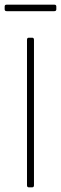

<svg xmlns="http://www.w3.org/2000/svg" viewBox="-21 -805 262 825"><path d="M212 -757H8Q-1 -757 -1 -765V-777Q-1 -785 8 -785H212Q221 -785 221 -777V-765Q221 -757 212 -757ZM125 -634V-9Q125 0 117 0H103Q95 0 95 -9V-634Q95 -643 103 -643H117Q125 -643 125 -634Z"/></svg>

Font: Rajdhani Light
Style: Regular
Weight: 300
Designer: Satya Rajpurohit, Jyotish Sonowal
Foundry: Indian Type Foundry
Version: Version 1.201;PS 1.0;hotconv 1.0.78;makeotf.lib2.5.61930; tt